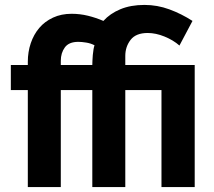

<svg xmlns="http://www.w3.org/2000/svg" viewBox="-20 -760 871 780"><path d="M93 -394H24V-496H93V-509Q93 -549 105 -584.5Q117 -620 139.5 -646.5Q162 -673 195.5 -688.5Q229 -704 271 -704Q305 -704 337.5 -696Q370 -688 400 -675Q427 -705 469 -722.5Q511 -740 567 -740Q619 -740 668 -722Q717 -704 762 -675L709 -575Q684 -597 648.5 -611.5Q613 -626 580 -626Q532 -626 510.5 -598Q489 -570 489 -533V-496H771V0H636V-394H489V0H355V-394H227V0H93ZM355 -496Q355 -501 355.5 -512.5Q356 -524 357 -536.5Q358 -549 360 -560Q362 -571 364 -576Q349 -584 330.5 -587Q312 -590 298 -590Q260 -590 243.5 -567.5Q227 -545 227 -513V-496Z"/></svg>

Font: IngvarSans
Style: Bold
Weight: 700
Version: Version 3.000